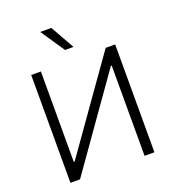

<svg xmlns="http://www.w3.org/2000/svg" viewBox="-168 -1091 1095 1217"><g transform="rotate(-20 380.0 -482.0)"><path d="M96.6 -727.3H161.9V-117.5H167.6L598.7 -727.3H663V0H596.6V-609H590.9L161.2 0H96.6ZM352.6 -802.9 243.6 -964.1H318.5L409.4 -802.9Z"/></g></svg>

Font: Inter Light BETA
Style: Regular
Weight: 300
Designer: Rasmus Andersson
Foundry: rsms
Version: Version 3.011;git-f93a4a705